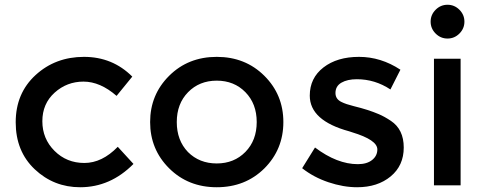

<svg xmlns="http://www.w3.org/2000/svg" viewBox="-20 -779 2037 807"><path d="M317 8Q206 8 126 -67.5Q46 -143 46 -265Q46 -387 129.5 -463.5Q213 -540 333 -540Q453 -540 536 -457L470 -376Q401 -436 331 -436Q261 -436 209.5 -389.5Q158 -343 158 -269.5Q158 -196 209 -145Q260 -94 334.5 -94Q409 -94 475 -162L541 -90Q444 8 317 8Z M770 -140Q818 -92 891 -92Q964 -92 1011.5 -140.5Q1059 -189 1059 -266Q1059 -343 1011.5 -391.5Q964 -440 891 -440Q818 -440 770.5 -391.5Q723 -343 723 -266Q723 -189 770 -140ZM1091 -71Q1011 8 891 8Q771 8 691 -71.5Q611 -151 611 -266Q611 -381 691 -460.5Q771 -540 891 -540Q1011 -540 1091 -460.5Q1171 -381 1171 -266Q1171 -151 1091 -71Z M1481 8Q1423 8 1360.5 -13Q1298 -34 1250 -72L1304 -159Q1397 -89 1484 -89Q1522 -89 1544 -106.5Q1566 -124 1566 -151Q1566 -191 1460 -223Q1452 -226 1448 -227Q1282 -272 1282 -377Q1282 -451 1339.5 -495.5Q1397 -540 1489 -540Q1581 -540 1663 -486L1621 -403Q1556 -446 1480 -446Q1440 -446 1415 -431.5Q1390 -417 1390 -388Q1390 -362 1416 -350Q1434 -341 1466.5 -333Q1499 -325 1524 -317Q1549 -309 1572.5 -299Q1596 -289 1623 -271Q1677 -235 1677 -159Q1677 -83 1622 -37.5Q1567 8 1481 8Z M1916 0H1804V-532H1916ZM1811 -638Q1790 -659 1790 -688Q1790 -717 1811 -738Q1832 -759 1861 -759Q1890 -759 1911 -738Q1932 -717 1932 -688Q1932 -659 1911 -638Q1890 -617 1861 -617Q1832 -617 1811 -638Z"/></svg>

Font: Montserrat_am3
Style: Regular
Weight: 400
Designer: Julieta Ulanovsky
Foundry: Julieta Ulanovsky, Armenina letters added by Vahan Hovhannisyan
Version: Version 2.001